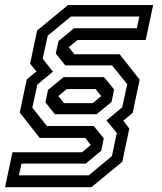

<svg xmlns="http://www.w3.org/2000/svg" viewBox="-40 -664 658 778"><path d="M-19.5 94.5 10.5 -47H292L328 -76.5L305.5 -105H121L40 -208L68.5 -342.5L107.5 -374.5L82 -406L110.5 -540.5L235.5 -643.5H580.5L550.5 -502H274L238.5 -473L261.5 -444H445L526 -341L497.5 -206.5L459.5 -175L484 -143L455.5 -8.5L330.5 94.5ZM36.5 46.5H319.5L413.5 -31.5L433.5 -125L391.5 -176L455.5 -229.5L475.5 -323L414 -399H224.5L186 -447L197 -497.5L259.5 -549.5H514.5L524.5 -597H247.5L153.5 -519.5L133 -426L174.5 -373.5L111.5 -321.5L91 -228L150 -153.5H339.5L380.5 -103.5L370 -53L307 -1H47ZM182.5 -201 144 -249 154.5 -299.5 217.5 -351.5H381.5L422.5 -301.5L412 -251L351 -201ZM219.5 -246H335.5L370 -274.5L347.5 -303H230.5L196.5 -275Z"/></svg>

Font: Tourney Expanded Medium
Style: Italic
Weight: 500
Width: 7
Italic angle: -12°
Designer: Tyler Finck
Foundry: Etcetera Type Co
Version: Version 1.010; ttfautohint (v1.8.3)